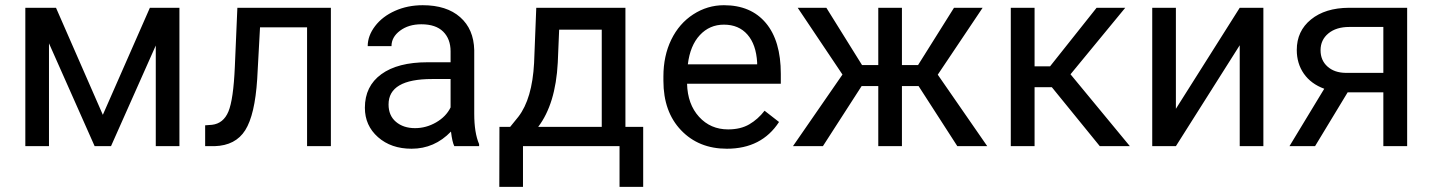

<svg xmlns="http://www.w3.org/2000/svg" viewBox="-20 -558 5469 733"><path d="M372.6 -119.6 552.2 -528.3H665V0H574.7V-384.3L403.8 0H341.3L167 -392.6V0H76.7V-528.3H193.8Z M1243.2 -528.3V0H1152.3V-453.6H972.7L961.9 -255.9Q953.1 -119.6 916.3 -61Q879.4 -2.4 799.3 0H763.2V-79.6L789.1 -81.5Q833 -86.4 852.1 -132.3Q871.1 -178.2 876.5 -302.2L886.2 -528.3Z M1714.4 0Q1706.5 -15.6 1701.7 -55.7Q1638.7 9.8 1551.3 9.8Q1473.1 9.8 1423.1 -34.4Q1373 -78.6 1373 -146.5Q1373 -229 1435.8 -274.7Q1498.5 -320.3 1612.3 -320.3H1700.2V-361.8Q1700.2 -409.2 1671.9 -437.3Q1643.6 -465.3 1588.4 -465.3Q1540 -465.3 1507.3 -440.9Q1474.6 -416.5 1474.6 -381.8H1383.8Q1383.8 -421.4 1411.9 -458.3Q1439.9 -495.1 1488 -516.6Q1536.1 -538.1 1593.8 -538.1Q1685.1 -538.1 1736.8 -492.4Q1788.6 -446.8 1790.5 -366.7V-123.5Q1790.5 -50.8 1809.1 -7.8V0ZM1564.5 -68.8Q1606.9 -68.8 1645 -90.8Q1683.1 -112.8 1700.2 -147.9V-256.3H1629.4Q1463.4 -256.3 1463.4 -159.2Q1463.4 -116.7 1491.7 -92.8Q1520 -68.8 1564.5 -68.8Z M1927.7 -73.7 1959 -112.3Q2011.7 -180.7 2019 -317.4L2027.3 -528.3H2367.7V-73.7H2435.5V155.3H2345.2V0H1976.6V155.3H1886.2L1886.7 -73.7ZM2034.7 -73.7H2277.3V-444.8H2114.7L2109.4 -318.8Q2101.1 -161.1 2034.7 -73.7Z M2754.9 9.8Q2647.5 9.8 2580.1 -60.8Q2512.7 -131.3 2512.7 -249.5V-266.1Q2512.7 -344.7 2542.7 -406.5Q2572.8 -468.3 2626.7 -503.2Q2680.7 -538.1 2743.7 -538.1Q2846.7 -538.1 2903.8 -470.2Q2960.9 -402.3 2960.9 -275.9V-238.3H2603Q2605 -160.2 2648.7 -112.1Q2692.4 -64 2759.8 -64Q2807.6 -64 2840.8 -83.5Q2874 -103 2898.9 -135.3L2954.1 -92.3Q2887.7 9.8 2754.9 9.8ZM2743.7 -463.9Q2689 -463.9 2651.9 -424.1Q2614.7 -384.3 2606 -312.5H2870.6V-319.3Q2866.7 -388.2 2833.5 -426Q2800.3 -463.9 2743.7 -463.9Z M3486.8 -229.5H3423.3V0H3333V-229.5H3269.5L3121.6 0H3007.3L3196.3 -273.4L3025.4 -528.3H3134.8L3271 -309.6H3333V-528.3H3423.3V-309.6H3484.9L3622.1 -528.3H3731.4L3560.1 -272.9L3749 0H3634.8Z M3995.6 -225.1H3929.7V0H3838.9V-528.3H3929.7V-304.7H3988.8L4166.5 -528.3H4275.9L4066.9 -274.4L4293.5 0H4178.7Z M4712.9 -528.3H4803.2V0H4712.9V-385.3L4469.2 0H4378.9V-528.3H4469.2V-142.6Z M5352.1 -528.3V0H5261.2V-205.6H5125L5000.5 0H4902.8L5035.6 -219.2Q4984.9 -237.8 4957.8 -276.6Q4930.7 -315.4 4930.7 -367.2Q4930.7 -439.5 4984.9 -483.6Q5039.1 -527.8 5129.9 -528.3ZM5021.5 -366.2Q5021.5 -327.6 5047.9 -304Q5074.2 -280.3 5117.7 -279.8H5261.2V-455.1H5131.3Q5081.1 -455.1 5051.3 -430.4Q5021.5 -405.8 5021.5 -366.2Z"/></svg>

Font: Noboto
Style: Regular
Weight: 400
Designer: Google
Version: Version 2.001101; 2014